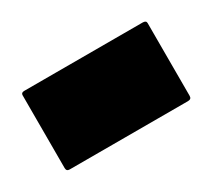

<svg xmlns="http://www.w3.org/2000/svg" viewBox="-55 -187 280 254"><g transform="rotate(-30 85.5 -60.0)"><path d="M175.8 -120.1Q181.2 -120.1 181.2 -116.2V-4.9Q181.2 0 175.8 0H-4.9Q-9.8 0 -9.8 -4.9V-116.2Q-9.8 -120.1 -4.9 -120.1Z"/></g></svg>

Font: Droid Arabic Kufi
Style: Bold
Weight: 700
Designer: Pascal Zoghbi
Foundry: Irfont.ir
Version: Version 1.00 February 28, 2013, initial release